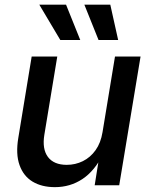

<svg xmlns="http://www.w3.org/2000/svg" viewBox="-20 -771 628 799"><path d="M208.5 7.8Q153.8 7.8 115.7 -15.1Q77.6 -38.1 61.3 -84Q44.9 -129.9 56.2 -197.3L111.8 -535.6H218.3L164.6 -210.4Q154.8 -150.9 179.4 -117.9Q204.1 -85 257.8 -85Q293.5 -85 324.7 -100.3Q356 -115.7 377.7 -146Q399.4 -176.3 406.7 -221.2L458.5 -535.6H564.9L476.1 0H374L395 -131.8H410.2Q374 -59.6 323 -25.9Q272 7.8 208.5 7.8ZM390.1 -604.5 331.1 -751.5H439L471.7 -604.5ZM231 -604.5 143.6 -751.5H254.9L314 -604.5Z"/></svg>

Font: Inter 20pt Medium
Style: Italic
Weight: 500
Italic angle: -9.3988°
Version: Version 4.001;git-66647c0bb